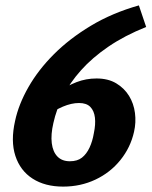

<svg xmlns="http://www.w3.org/2000/svg" viewBox="-20 -679 562 712"><path d="M338 -388Q381 -388 411 -370Q441 -352 458.5 -323.5Q476 -295 480.5 -260Q485 -225 477 -190Q464 -132 426.5 -85.5Q389 -39 334 -13Q279 13 214 13Q147 13 101 -16.5Q55 -46 37 -101Q19 -156 36 -231Q49 -292 85.5 -356Q122 -420 180 -478Q238 -536 317 -583.5Q396 -631 495 -659L522 -579Q442 -547 382 -506Q322 -465 280.5 -418.5Q239 -372 214 -322.5Q189 -273 178 -223Q168 -180 172 -148Q176 -116 193 -98.5Q210 -81 239 -81Q267 -81 284 -94.5Q301 -108 312 -131.5Q323 -155 328 -185Q335 -218 332 -243Q329 -268 315 -282.5Q301 -297 273 -297Q245 -297 213 -283.5Q181 -270 156 -248L137 -287Q166 -316 197.5 -338.5Q229 -361 264 -374.5Q299 -388 338 -388Z"/></svg>

Font: Ysabeau ExtraBold
Style: Italic
Weight: 800
Italic angle: -12°
Designer: Christian Thalmann (Catharsis Fonts)
Version: Version 2.002